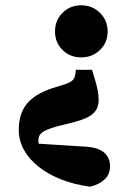

<svg xmlns="http://www.w3.org/2000/svg" viewBox="-20 -535 495 726"><path d="M287 -515Q329 -515 358 -486.5Q387 -458 387 -416Q387 -374 358 -346Q329 -318 287 -318Q245 -318 216.5 -346Q188 -374 188 -416Q188 -458 216.5 -486.5Q245 -515 287 -515ZM51 -44Q51 -105 81.5 -142.5Q112 -180 179 -202L225 -216Q244 -223 253 -230Q262 -237 265 -255L267 -271H328L337 -241Q345 -216 349 -195.5Q353 -175 353 -157Q353 -125 332.5 -106Q312 -87 263 -74L195 -57Q153 -45 139 -34Q125 -23 125 -5Q125 11 131 26.5Q137 42 148 63L105 7L310 20Q355 24 375.5 43.5Q396 63 396 93Q396 124 376 143Q356 162 321 171Q261 163 211.5 143.5Q162 124 126 95.5Q90 67 70.5 31.5Q51 -4 51 -44Z"/></svg>

Font: Source Serif 4 ExtraBold
Style: Regular
Weight: 800
Designer: Frank Grießhammer
Foundry: Adobe Systems Incorporated
Version: Version 4.004;hotconv 1.0.116;makeotfexe 2.5.65601